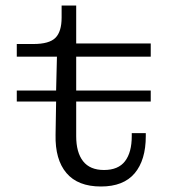

<svg xmlns="http://www.w3.org/2000/svg" viewBox="-20 -668 635 698"><path d="M41 -299V-339H184L187 -462H41V-508H101Q159 -508 181.5 -530.5Q204 -553 204 -604V-648H257V-510H528V-462H257V-339H528V-299H257V-173Q257 -114 282 -82Q307 -50 358 -50Q410 -50 434.5 -82Q459 -114 459 -173V-184H510V-173Q510 -86 469.5 -38Q429 10 347 10Q263 10 221.5 -39Q180 -88 182 -178L184 -299Z"/></svg>

Font: Montagu Slab 16pt Light
Style: Regular
Weight: 300
Designer: Florian Karsten
Foundry: Florian Karsten
Version: Version 1.000; ttfautohint (v1.8.3)